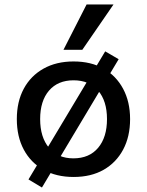

<svg xmlns="http://www.w3.org/2000/svg" viewBox="-20 -780 655 856"><path d="M308 9Q231 9 174 -23Q117 -55 86 -113Q55 -171 55 -249Q55 -327 86 -384.5Q117 -442 174 -474Q231 -506 308 -506Q386 -506 442 -474Q498 -442 529 -384Q560 -326 560 -249Q560 -171 529 -113Q498 -55 442 -23Q386 9 308 9ZM307 -74Q378 -74 417.5 -121Q457 -168 457 -249Q457 -330 417.5 -376Q378 -422 308 -422Q238 -422 198.5 -376Q159 -330 159 -249Q159 -168 198.5 -121Q238 -74 307 -74ZM167 56 107 20 449 -551 509 -516ZM263 -558 366 -760H486L347 -558Z"/></svg>

Font: Nunito Sans 8pt SemiBold
Style: Regular
Weight: 600
Version: Version 3.101;gftools[0.9.27]